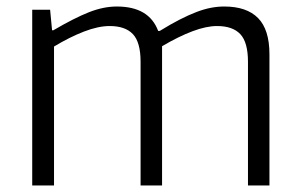

<svg xmlns="http://www.w3.org/2000/svg" viewBox="-20 -570 924 590"><path d="M79 -540H134L140 -477H144Q209 -515 253.5 -532.5Q298 -550 339 -550Q438 -550 466 -475H471Q505 -496 532.5 -510Q560 -524 583.5 -533Q607 -542 628 -546Q649 -550 669 -550Q738 -550 773 -514.5Q808 -479 808 -403V0H742V-380Q742 -440 718.5 -465Q695 -490 647 -490Q614 -490 571.5 -474Q529 -458 478 -428V0H412V-380Q412 -440 388.5 -465Q365 -490 317 -490Q282 -490 238 -473Q194 -456 146 -427V0H79Z"/></svg>

Font: EncodeSans
Style: Light
Weight: 300
Designer: Pablo Impallari, Andres Torresi
Foundry: Pablo Impallari, Andres Torresi
Version: Version 1.000; ttfautohint (v1.4.1)